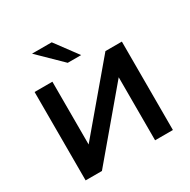

<svg xmlns="http://www.w3.org/2000/svg" viewBox="-202 -1135 1314 1326"><g transform="rotate(-30 455.0 -471.5)"><path d="M107 0V-705H249V-202H247L672 -705H803V0H661V-505H663L237 0ZM406 -765 224 -943H381L513 -765Z"/></g></svg>

Font: Nunito Sans 7pt SemiExpanded
Style: Bold
Weight: 700
Width: 6
Designer: Vernon Adams
Foundry: Vernon Adams
Version: Version 3.101;gftools[0.9.27]